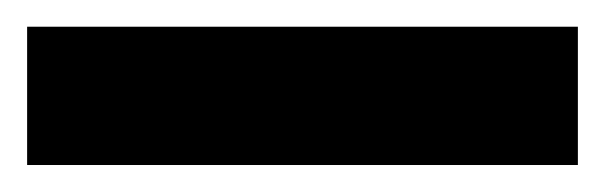

<svg xmlns="http://www.w3.org/2000/svg" viewBox="-30 27 450 143"><path d="M-9.8 149.9V46.9H400.4V149.9Z"/></svg>

Font: Pinar DS4-Medium
Style: Regular
Weight: 500
Designer: Amin Abedi
Version: Version 2.000